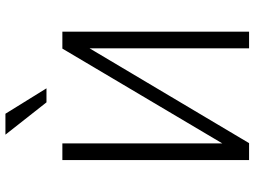

<svg xmlns="http://www.w3.org/2000/svg" viewBox="-138 -822 960 725"><g transform="rotate(-90 342.5 -460.0)"><path d="M100 0V-705H163V-96H160L521 -705H585V0H522V-609H526L164 0ZM318 -765 196 -920H275L371 -765Z"/></g></svg>

Font: Nunito Sans 7pt Condensed Light
Style: Regular
Weight: 300
Width: 3
Designer: Vernon Adams
Foundry: Vernon Adams
Version: Version 3.101;gftools[0.9.27]